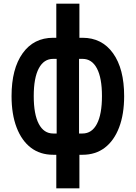

<svg xmlns="http://www.w3.org/2000/svg" viewBox="-20 -827 740 1047"><path d="M287 200V17H270Q199 17 148.5 -21.5Q98 -60 70.5 -132Q43 -204 43 -303Q43 -452 103.5 -536.5Q164 -621 270 -621H287V-807H413V-621H430Q536 -621 596.5 -536.5Q657 -452 657 -303Q657 -204 629.5 -132Q602 -60 551.5 -21.5Q501 17 430 17H413V200ZM270 -99H289V-506H270Q219 -506 191.5 -454Q164 -402 164 -303Q164 -204 191.5 -151.5Q219 -99 270 -99ZM411 -99H430Q481 -99 508.5 -151.5Q536 -204 536 -303Q536 -402 508.5 -454Q481 -506 430 -506H411Z"/></svg>

Font: Martian Mono Medium
Style: Regular
Weight: 500
Monospace: yes
Designer: Roman Shamin
Foundry: Evil Martians
Version: Version 1.000; ttfautohint (v1.8.4.7-5d5b)